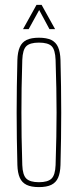

<svg xmlns="http://www.w3.org/2000/svg" viewBox="-20 -759 318 784"><path d="M139 5Q107.5 5 88.5 -4.2Q69.5 -13.5 60.8 -33.2Q52 -53 51 -85Q49.5 -138.5 48.8 -192.2Q48 -246 48 -299.5Q48 -353 48.8 -406.8Q49.5 -460.5 51 -514Q52 -546.5 60.8 -566.5Q69.5 -586.5 88.5 -595.8Q107.5 -605 139 -605Q170.5 -605 189.5 -595.8Q208.5 -586.5 217.2 -566.5Q226 -546.5 227 -514Q228.5 -460.5 229.2 -406.8Q230 -353 230 -299.5Q230 -246 229.2 -192.2Q228.5 -138.5 227 -85Q226 -53 217.2 -33.2Q208.5 -13.5 189.5 -4.2Q170.5 5 139 5ZM139 -15Q175 -15 190.2 -29.5Q205.5 -44 207 -85Q209 -148.5 210 -200Q211 -251.5 211 -299.5Q211 -347.5 210 -399Q209 -450.5 207 -514Q205.5 -556 190.8 -570.5Q176 -585 139 -585Q102.5 -585 87.5 -570.5Q72.5 -556 71 -514Q69 -450.5 68.2 -399Q67.5 -347.5 67.5 -299.5Q67.5 -251.5 68.2 -200Q69 -148.5 71 -85Q72.5 -44 87.8 -29.5Q103 -15 139 -15ZM74 -640 129 -739H150L205 -640H182L140 -718L97 -640Z"/></svg>

Font: Big Shoulders Display SC Thin
Style: Regular
Weight: 100
Designer: Patric King
Foundry: XO Type Co
Version: Version 2.002